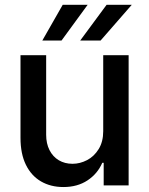

<svg xmlns="http://www.w3.org/2000/svg" viewBox="-20 -755 607 782"><path d="M400.4 -530.3H503.9V0H402.3V-91.8H396.5Q377.4 -47.4 336.4 -20.3Q295.4 6.8 238.3 6.8Q186.5 6.8 147 -16.1Q107.4 -39.1 85.4 -84Q63.5 -128.9 63.5 -193.4V-530.3H168V-206.1Q168 -170.4 181.6 -143.6Q195.3 -116.7 219.5 -102.3Q243.7 -87.9 275.4 -87.9Q305.7 -87.9 334.5 -102.8Q363.3 -117.7 381.8 -147.7Q400.4 -177.7 400.4 -220.7ZM414.1 -735.4H516.6L389.6 -589.8H306.6ZM235.4 -735.4H336.9L230.5 -589.8H152.3Z"/></svg>

Font: Pretendard JP Medium
Style: Regular
Weight: 500
Designer: Base glyphs from Inter by Rasmus Andersson; Hangeul glyphs from Noto Sans CJK(Source Han Sans) by Jang Soo-young and Kan
Foundry: Kil Hyung-jin
Version: Version 1.309